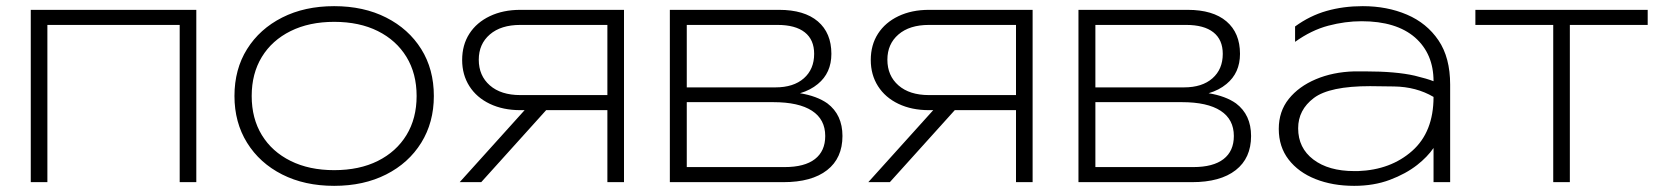

<svg xmlns="http://www.w3.org/2000/svg" viewBox="-20 -592 5387 624"><path d="M618 -560V0H564V-511H134V0H80V-560Z M1066 12Q970 12 897 -25Q824 -62 783 -128Q742 -194 742 -280Q742 -367 783 -432.5Q824 -498 897 -535Q970 -572 1066 -572Q1162 -572 1235 -535Q1308 -498 1349 -432.5Q1390 -367 1390 -280Q1390 -194 1349 -128Q1308 -62 1235 -25Q1162 12 1066 12ZM1066 -39Q1148 -39 1208 -69Q1268 -99 1301 -153Q1334 -207 1334 -280Q1334 -353 1301 -407Q1268 -461 1208 -491Q1148 -521 1066 -521Q985 -521 924.5 -491Q864 -461 831 -407Q798 -353 798 -280Q798 -207 831 -153Q864 -99 924.5 -69Q985 -39 1066 -39Z M1474 0 1685 -234H1671Q1615 -234 1572 -254.5Q1529 -275 1505.5 -312Q1482 -349 1482 -397Q1482 -446 1505.5 -482.5Q1529 -519 1572 -539.5Q1615 -560 1671 -560H2008V0H1954V-234H1755L1544 0ZM1954 -283V-511H1671Q1608 -511 1572 -480Q1536 -449 1536 -398Q1536 -346 1572 -314.5Q1608 -283 1671 -283Z M2157 0V-560H2512Q2594 -560 2638 -522.5Q2682 -485 2682 -417Q2682 -355 2638 -319Q2614 -299 2580 -289Q2635 -280 2669 -256Q2718 -219 2718 -150Q2718 -78 2668 -39Q2618 0 2526 0ZM2212 -308H2500Q2559 -308 2592.5 -337.5Q2626 -367 2626 -417Q2626 -463 2595.5 -487Q2565 -511 2507 -511H2212ZM2212 -49H2530Q2595 -49 2628.5 -75Q2662 -101 2662 -150Q2662 -204 2619 -232Q2576 -260 2493 -260H2212Z M2802 0 3013 -234H2999Q2943 -234 2900 -254.5Q2857 -275 2833.5 -312Q2810 -349 2810 -397Q2810 -446 2833.5 -482.5Q2857 -519 2900 -539.5Q2943 -560 2999 -560H3336V0H3282V-234H3083L2872 0ZM3282 -283V-511H2999Q2936 -511 2900 -480Q2864 -449 2864 -398Q2864 -346 2900 -314.5Q2936 -283 2999 -283Z M3485 0V-560H3840Q3922 -560 3966 -522.5Q4010 -485 4010 -417Q4010 -355 3966 -319Q3942 -299 3908 -289Q3963 -280 3997 -256Q4046 -219 4046 -150Q4046 -78 3996 -39Q3946 0 3854 0ZM3540 -308H3828Q3887 -308 3920.5 -337.5Q3954 -367 3954 -417Q3954 -463 3923.5 -487Q3893 -511 3835 -511H3540ZM3540 -49H3858Q3923 -49 3956.5 -75Q3990 -101 3990 -150Q3990 -204 3947 -232Q3904 -260 3821 -260H3540Z M4381 -360Q4400 -360 4417 -360Q4517 -360 4578 -346Q4619 -336 4639 -328Q4639 -417 4579 -470Q4518 -523 4405 -523Q4352 -523 4297 -508.5Q4242 -494 4189 -456V-506Q4237 -541 4291.5 -556.5Q4346 -572 4409 -572Q4488 -572 4552.5 -544.5Q4617 -517 4655 -461Q4693 -405 4693 -317V0H4639V-111Q4619 -82 4586 -56Q4549 -27 4497 -7.5Q4445 12 4381 12Q4311 12 4255.5 -10Q4200 -32 4168 -73.5Q4136 -115 4136 -173Q4136 -230 4168.5 -270.5Q4201 -311 4256.5 -334.5Q4312 -358 4381 -360ZM4639 -277Q4583 -310 4510.5 -311Q4438 -312 4433 -312Q4301 -312 4250 -273.5Q4199 -235 4199 -175Q4199 -111 4248.5 -73.5Q4298 -36 4381 -36Q4387 -36 4394 -36Q4500 -40 4569.5 -101.5Q4639 -163 4639 -277Z M4775 -560H5335V-511H5082V0H5028V-511H4775Z"/></svg>

Font: Bounded
Style: Regular
Weight: 200
Designer: Vlad Churkin
Version: Version 1.0